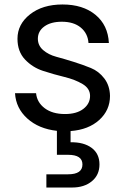

<svg xmlns="http://www.w3.org/2000/svg" viewBox="-20 -577 562 857"><path d="M471 -149Q471 -85 423 -41.5Q375 2 295 8V58Q354 57 389 83Q424 109 424 157Q424 204 390 232Q356 260 302 260H187V201H284Q348 201 348 157Q348 114 284 114H234V7Q153 -2 102 -48Q51 -94 47 -161H141Q145 -120 179.5 -94Q214 -68 270 -68Q322 -68 352 -91Q382 -114 382 -149Q382 -182 348.5 -202Q315 -222 267.5 -233.5Q220 -245 172.5 -260.5Q125 -276 91.5 -311.5Q58 -347 58 -404Q58 -469 114 -513Q170 -557 259 -557Q350 -557 406 -511Q462 -465 466 -385H375Q372 -428 340.5 -454Q309 -480 256 -480Q207 -480 178 -459Q149 -438 149 -404Q149 -374 172.5 -353.5Q196 -333 231.5 -323.5Q267 -314 308.5 -301Q350 -288 385.5 -273.5Q421 -259 445.5 -227Q470 -195 471 -149Z"/></svg>

Font: SVN-Poppins
Style: Regular
Weight: 400
Designer: Ninad Kale (Devanagari), Jonny Pinhorn (Latin)
Foundry: Indian Type Foundry
Version: Version 3.002 2017